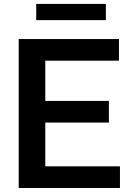

<svg xmlns="http://www.w3.org/2000/svg" viewBox="-20 -934 651 954"><path d="M205 -107.5H576V0H73V-740H571V-632.5H205V-432.5H521V-325H205ZM160 -834V-914.5H506V-834Z"/></svg>

Font: Encode Sans SemiBold
Style: Regular
Weight: 600
Designer: Multiple Designers
Foundry: Impallari Type
Version: Version 2.000